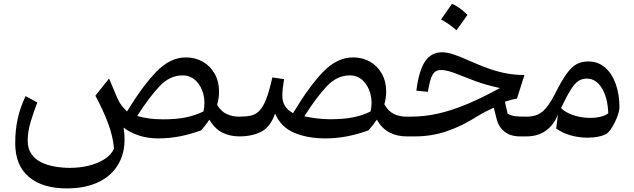

<svg xmlns="http://www.w3.org/2000/svg" viewBox="-20 -726 3377 1022"><path d="M969.2 -420.4Q1020 -420.4 1060.1 -397.2Q1100.1 -374 1123 -333Q1146 -292 1146 -239.3Q1146 -202.6 1135.7 -168Q1157.2 -132.3 1187.3 -118.7Q1217.3 -105 1253.4 -105H1253.9V0H1253.4Q1203.1 0 1162.6 -20.8Q1122.1 -41.5 1094.7 -88.9Q1078.1 -64 1050.8 -32.2Q994.6 -11.7 938.5 -0.5Q882.3 10.7 821.8 10.7Q765.6 10.7 718.3 -5.1Q670.9 -21 637.7 -46.9Q653.8 53.2 621.3 125.7Q588.9 198.2 515.6 237.5Q442.4 276.9 335.4 276.9Q206.1 276.9 133.5 215.6Q61 154.3 61 36.6Q61 -35.6 74.5 -95.2Q87.9 -154.8 116.2 -214.4L178.7 -180.7Q159.2 -130.9 143.3 -78.1Q127.4 -25.4 127.4 22.9Q127.4 65.4 147 93.5Q166.5 121.6 199.2 137.7Q231.9 153.8 272 160.6Q312 167.5 352.5 167.5Q404.8 167.5 452.6 155.8Q500.5 144 536.1 121.3Q571.8 98.6 586.9 65.4Q581.5 0.5 555.9 -68.4Q530.3 -137.2 487.8 -216.8L560.5 -308.1L602.5 -208.5Q613.8 -182.1 625.7 -166.5Q637.7 -150.9 656.2 -132.8Q739.3 -269 812.7 -344.7Q886.2 -420.4 969.2 -420.4ZM951.2 -324.7Q884.8 -324.7 830.3 -268.1Q775.9 -211.4 710.4 -108.9Q734.9 -101.1 769.5 -95.9Q804.2 -90.8 848.1 -90.8Q919.4 -90.8 970 -101.3Q1020.5 -111.8 1063 -132.8Q1073.7 -181.6 1062.3 -225.6Q1050.8 -269.5 1022 -297.1Q993.2 -324.7 951.2 -324.7Z M1859.9 -420.4Q1910.6 -420.4 1950.4 -397.2Q1990.2 -374 2012.9 -333Q2035.6 -292 2035.6 -239.3Q2035.6 -204.6 2025.9 -170.9Q2047.4 -133.3 2076.9 -119.1Q2106.4 -105 2143.6 -105H2144V0H2143.6Q2093.3 0 2053.2 -20.8Q2013.2 -41.5 1985.8 -88.9Q1968.3 -62.5 1941.4 -32.2Q1884.8 -11.7 1828.4 -0.5Q1772 10.7 1711.9 10.7Q1617.2 10.7 1546.1 -19.3Q1475.1 -49.3 1444.3 -121.6Q1420.4 -51.8 1372.1 -25.9Q1323.7 0 1253.9 0Q1237.3 0 1237.3 -33.2V-71.8Q1237.3 -105 1253.9 -105Q1288.6 -105 1314.2 -110.4Q1339.8 -115.7 1359.9 -135.5Q1379.9 -155.3 1396.5 -197.5Q1413.1 -239.7 1429.7 -314L1492.2 -304.7Q1482.9 -251 1482.9 -217.8Q1482.9 -183.1 1498.3 -160.2Q1513.7 -137.2 1540 -124Q1626 -267.1 1700.2 -343.8Q1774.4 -420.4 1859.9 -420.4ZM1841.3 -324.7Q1774.9 -324.7 1720.2 -267.6Q1665.5 -210.4 1600.1 -106.9Q1630.9 -100.1 1667 -95.7Q1703.1 -91.3 1736.3 -91.3Q1808.1 -91.3 1859.1 -101.3Q1910.2 -111.3 1952.6 -132.8Q1963.4 -181.6 1951.9 -225.6Q1940.4 -269.5 1911.9 -297.1Q1883.3 -324.7 1841.3 -324.7Z M2641.1 -257.3Q2605.5 -265.1 2574.5 -273.7Q2543.5 -282.2 2510.5 -294.2Q2477.5 -306.2 2435.5 -323.2Q2392.1 -341.3 2367.9 -347.4Q2343.8 -353.5 2328.1 -353.5Q2297.9 -353.5 2283.2 -329.1Q2268.6 -304.7 2257.3 -237.3L2196.3 -243.2Q2209.5 -350.1 2242.4 -398.9Q2275.4 -447.8 2333 -447.8Q2358.9 -447.8 2393.1 -436.8Q2427.2 -425.8 2483.4 -400.4Q2543.5 -373.5 2591.6 -357.4Q2639.6 -341.3 2683.1 -334Q2726.6 -326.7 2771.5 -326.7L2731.9 -201.7Q2716.8 -198.7 2700 -194.3Q2683.1 -189.9 2667.5 -184.6L2682.1 -120.6Q2701.2 -109.9 2723.6 -107.4Q2746.1 -105 2779.3 -105H2782.2V0H2748.5Q2696.8 0 2665.5 -25.1Q2634.3 -50.3 2624 -90.8L2608.4 -152.8Q2588.4 -144 2565.7 -132.3Q2543 -120.6 2520.5 -106.9Q2439 -54.7 2357.9 -27.3Q2276.9 0 2190.9 0H2144Q2127.4 0 2127.4 -33.2V-71.8Q2127.4 -105 2144 -105H2165Q2236.8 -105 2308.3 -120.6Q2379.9 -136.2 2460.9 -169.7Q2542 -203.1 2641.1 -257.3ZM2385.7 -705.6Q2423.8 -690.9 2468.3 -647Q2454.1 -626.5 2439.7 -606.2Q2425.3 -585.9 2409.7 -564.9Q2372.6 -598.1 2327.6 -622.6Q2342.8 -644 2356.9 -664.1Q2371.1 -684.1 2385.7 -705.6Z M3110.8 -398.9Q3164.1 -398.9 3201.2 -366.2Q3238.3 -333.5 3257.8 -278.1Q3277.3 -222.7 3277.3 -153.8Q3277.3 -139.2 3270.3 -117.7Q3263.2 -96.2 3252.2 -74Q3241.2 -51.8 3228.8 -34.7Q3216.3 -17.6 3205.6 -12.2Q3168.5 6.8 3107.4 6.8Q3060.5 6.8 3017.1 -5.6Q2973.6 -18.1 2940.4 -42L2950.2 -117.2Q2929.2 -62.5 2886.5 -31.2Q2843.8 0 2782.2 0Q2765.6 0 2765.6 -33.2V-71.8Q2765.6 -105 2782.2 -105Q2835.4 -105 2867.9 -132.3Q2900.4 -159.7 2934.6 -227.5Q2968.8 -295.4 2995.4 -332.5Q3022 -369.6 3048.8 -384.3Q3075.7 -398.9 3110.8 -398.9ZM3104 -307.6Q3078.6 -307.6 3059.1 -295.2Q3039.6 -282.7 3018.3 -249Q2997.1 -215.3 2966.3 -150.9Q2987.8 -128.4 3030 -113.5Q3072.3 -98.6 3121.1 -98.6Q3184.6 -98.6 3217.8 -122.6Q3214.8 -206.1 3183.6 -256.8Q3152.3 -307.6 3104 -307.6Z"/></svg>

Font: Pinar Medium
Style: Regular
Weight: 500
Designer: Amin Abedi
Version: Version 3.000